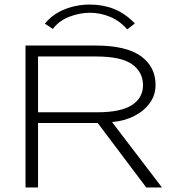

<svg xmlns="http://www.w3.org/2000/svg" viewBox="-20 -823 790 843"><path d="M92 0V-623H400Q534 -623 598.5 -576.5Q663 -530 663 -450Q663 -406 638 -371Q613 -336 570 -314Q527 -292 472 -287L691 0H622L409 -283H147V0ZM147 -330H407Q510 -330 559 -361.5Q608 -393 608 -450Q607 -508 559 -541.5Q511 -575 402 -575H147ZM212 -696 177 -719Q211 -761 263.5 -782Q316 -803 375 -803Q432 -803 481 -783.5Q530 -764 572 -720L539 -694Q505 -732 462.5 -749.5Q420 -767 375 -767Q330 -767 284.5 -749.5Q239 -732 212 -696Z"/></svg>

Font: Inconsolata ExtraExpanded Light
Style: Regular
Weight: 300
Width: 8
Monospace: yes
Designer: Raph Levien, Cyreal, Brenton Simpson
Foundry: Raph Levien, Cyreal, Google
Version: Version 3.001; ttfautohint (v1.8.2.53-6de2)